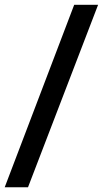

<svg xmlns="http://www.w3.org/2000/svg" viewBox="-22 -731 452 800"><path d="M-2.4 49.3 287.1 -710.9H386.7L94.7 49.3Z"/></svg>

Font: Ride Light
Style: Bold
Weight: 600
Version: Version 3.000